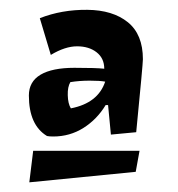

<svg xmlns="http://www.w3.org/2000/svg" viewBox="-20 -588 365 393"><path d="M88.9 -308.6Q81.1 -308.6 76.2 -309.6Q39.1 -332 39.1 -392.6Q39.1 -420.9 63 -435.1Q86.9 -449.2 132.3 -449.2Q177.7 -449.2 193.4 -447.3Q193.4 -468.8 177.7 -481Q162.1 -493.2 137.7 -493.2Q113.3 -493.2 84 -475.6L61.5 -550.8Q106.4 -568.4 158.7 -567.9Q210.9 -567.4 241.7 -542.5Q272.5 -517.6 272.5 -466.8Q272.5 -457 258.8 -317.4L207 -312.5L201.2 -373H196.3Q178.7 -343.8 150.9 -326.2Q123 -308.6 88.9 -308.6ZM257.8 -236.3 40 -214.8 47.9 -279.3H265.6ZM195.3 -420.9Q184.6 -422.9 163.6 -422.9Q142.6 -422.9 124 -419.9Q118.2 -410.2 118.7 -393.1Q119.1 -376 125 -366.2Q180.7 -377 195.3 -420.9Z"/></svg>

Font: Ravi Prakash
Style: Regular
Weight: 400
Designer: Appaji Ambarisha Darbha
Version: Version 1.0.4; ttfautohint (v1.2.42-39fb)